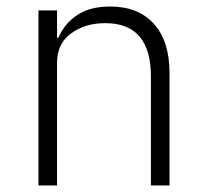

<svg xmlns="http://www.w3.org/2000/svg" viewBox="-20 -569 631 589"><path d="M98 0V-537H155V-453H159Q178 -497 217 -523Q256 -549 318 -549Q404 -549 452 -496Q500 -443 500 -345V0H443V-334Q443 -498 303 -498Q241 -498 198 -466.5Q155 -435 155 -377V0Z"/></svg>

Font: IBM Plex Sans JP Light
Style: Regular
Weight: 300
Designer: Mike Abbink; Paul van der Laan; Pieter van Rosmalen; Wujin Sim; Yejin Wi; Jinhee Kim; Boomi Park; Yona Kim; Kichan Ma
Foundry: Sandoll Inc.
Version: Version 1.002